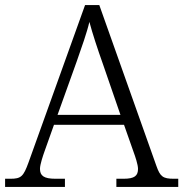

<svg xmlns="http://www.w3.org/2000/svg" viewBox="-22 -734 720 754"><path d="M-2 0H233V-32H196C150 -32 135 -44 135 -71C135 -88 147 -123 153 -140L190 -244H465L503 -136C509 -120 520 -87 520 -71C520 -44 507 -32 463 -32H435V0H678V-32H661C618 -32 607 -40 592 -83L368 -714H312L90 -96C70 -41 61 -32 19 -32H-2ZM204 -283 279 -492C298 -546 320 -608 329 -648C341 -603 362 -539 382 -483L451 -283Z"/></svg>

Font: Noto Serif Light
Style: Regular
Weight: 300
Designer: Monotype Design Team
Foundry: Monotype Imaging Inc.
Version: Version 2.013